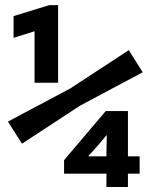

<svg xmlns="http://www.w3.org/2000/svg" viewBox="-20 -748 602 768"><path d="M67.9 -173.3 11.7 -261.7 261.7 -394.5 495.1 -547.4 550.8 -459 300.8 -325.7ZM118.2 -417V-650.4L133.8 -627.9L34.2 -596.7V-683.6L177.2 -727.5H212.4V-417ZM405.8 0V-143.6L407.2 -206.1H405.3L367.7 -161.6L334 -124.5V-122.6H538.6V-53.2H236.3V-107.4L402.8 -303.7H491.7V0Z"/></svg>

Font: Reddit Mono ExtraBold
Style: Regular
Weight: 800
Monospace: yes
Designer: Stephen Hutchings
Foundry: Reddit
Version: Version 1.014